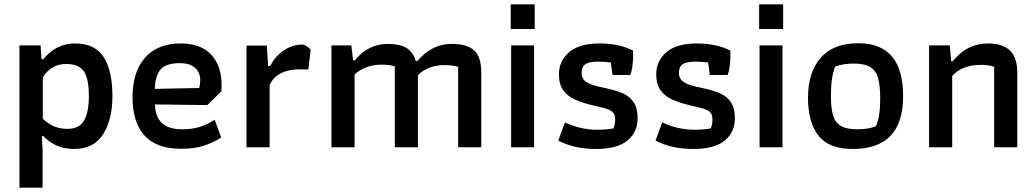

<svg xmlns="http://www.w3.org/2000/svg" viewBox="-20 -681 4791 888"><path d="M70 -471H168L172 -407H180Q240 -480 327 -480Q419 -480 459.5 -417Q500 -354 500 -235Q500 -130 457.5 -61Q415 8 322 8Q237 8 180 -52H174L177 17V187H70ZM391 -238Q391 -316 368.5 -350.5Q346 -385 286 -385Q248 -385 221 -367.5Q194 -350 178 -323V-132Q204 -107 231.5 -96Q259 -85 292 -85Q346 -85 368.5 -123Q391 -161 391 -238Z M593 -231Q593 -349 651 -414.5Q709 -480 816 -480Q909 -480 957 -428Q1005 -376 1005 -286Q1005 -268 1004 -259L939 -195L697 -198Q699 -83 822 -83Q869 -83 903.5 -94Q938 -105 973 -127L1003 -45Q964 -20 921 -6.5Q878 7 817 7Q703 7 648 -54.5Q593 -116 593 -231ZM901 -274Q906 -290 906 -311Q906 -347 881.5 -368Q857 -389 812 -389Q749 -389 723.5 -360.5Q698 -332 696 -270Z M1120 -470H1214L1220 -376H1230Q1253 -422 1293.5 -448.5Q1334 -475 1379 -475Q1387 -475 1399 -467Q1411 -459 1417 -451L1406 -360H1361Q1315 -360 1279.5 -342.5Q1244 -325 1227 -288V0H1120Z M1513 -471H1605L1613 -402H1621Q1683 -478 1774 -478Q1827 -478 1858.5 -460Q1890 -442 1903 -399H1911Q1940 -435 1980.5 -456.5Q2021 -478 2070 -478Q2140 -478 2173 -448Q2206 -418 2206 -344V0H2099V-372Q2069 -380 2036 -380Q1961 -380 1913 -334V0H1806V-374Q1781 -382 1746 -382Q1671 -382 1620 -337V0H1513Z M2342 -661H2453V-547H2342ZM2344 -471H2450V0H2344Z M2562 -31 2593 -115Q2626 -99 2664 -90Q2702 -81 2739 -81Q2786 -81 2817 -87Q2825 -103 2825 -127Q2825 -146 2818.5 -156.5Q2812 -167 2794 -174.5Q2776 -182 2738 -190Q2679 -203 2642.5 -219Q2606 -235 2585.5 -263Q2565 -291 2565 -337Q2565 -399 2612 -439.5Q2659 -480 2753 -480Q2844 -480 2908 -447V-415Q2908 -397 2904.5 -372.5Q2901 -348 2895 -334H2813L2805 -392Q2773 -396 2747 -396Q2705 -396 2687.5 -384Q2670 -372 2670 -344Q2670 -317 2691.5 -302Q2713 -287 2769 -276Q2827 -264 2860 -249.5Q2893 -235 2911 -207.5Q2929 -180 2929 -134Q2929 -70 2882 -31Q2835 8 2737 8Q2634 8 2562 -31Z M3012 -31 3043 -115Q3076 -99 3114 -90Q3152 -81 3189 -81Q3236 -81 3267 -87Q3275 -103 3275 -127Q3275 -146 3268.5 -156.5Q3262 -167 3244 -174.5Q3226 -182 3188 -190Q3129 -203 3092.5 -219Q3056 -235 3035.5 -263Q3015 -291 3015 -337Q3015 -399 3062 -439.5Q3109 -480 3203 -480Q3294 -480 3358 -447V-415Q3358 -397 3354.5 -372.5Q3351 -348 3345 -334H3263L3255 -392Q3223 -396 3197 -396Q3155 -396 3137.5 -384Q3120 -372 3120 -344Q3120 -317 3141.5 -302Q3163 -287 3219 -276Q3277 -264 3310 -249.5Q3343 -235 3361 -207.5Q3379 -180 3379 -134Q3379 -70 3332 -31Q3285 8 3187 8Q3084 8 3012 -31Z M3491 -661H3602V-547H3491ZM3493 -471H3599V0H3493Z M3717 -229Q3717 -346 3775.5 -413.5Q3834 -481 3950 -481Q4157 -481 4157 -236Q4157 8 3924 8Q3814 8 3765.5 -53.5Q3717 -115 3717 -229ZM4031 -97Q4051 -142 4051 -223Q4051 -284 4041.5 -319Q4032 -354 4005.5 -370.5Q3979 -387 3929 -387Q3879 -387 3843 -373Q3823 -327 3823 -240Q3823 -180 3833 -147Q3843 -114 3869 -98.5Q3895 -83 3945 -83Q3995 -83 4031 -97Z M4277 -471H4373L4379 -398H4387Q4452 -480 4549 -480Q4618 -480 4651.5 -447Q4685 -414 4685 -344V0H4578V-372Q4552 -381 4517 -381Q4430 -381 4384 -330V0H4277Z"/></svg>

Font: Athiti SemiBold
Style: Regular
Weight: 600
Designer: CadsonDemak Team
Foundry: CadsonDemak
Version: Version 1.033